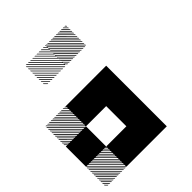

<svg xmlns="http://www.w3.org/2000/svg" viewBox="-227 -977 1120 1120"><g transform="rotate(-45 333.0 -417.0)"><path d="M167.5 -155.8 155.8 -167.5H161.7L167.5 -161.7ZM167.5 -141.7 141.7 -167.5H147.5L167.5 -147.5ZM167.5 -127.5 127.5 -167.5H133.3L167.5 -133.3ZM167.5 -113.3 113.3 -167.5H119.2L167.5 -119.2ZM167.5 -99.2 99.2 -167.5H105L167.5 -105ZM167.5 -85 85 -167.5H90.8L167.5 -90.8ZM167.5 -70.8 70.8 -167.5H76.7L167.5 -76.7ZM167.5 -56.7 56.7 -167.5H62.5L167.5 -62.5ZM167.5 -42.5 42.5 -167.5H48.3L167.5 -48.3ZM167.5 -28.3 28.3 -167.5H34.2L167.5 -34.2ZM167.5 -14.2 14.2 -167.5H20L167.5 -20ZM167.5 0 0 -167.5H5.8L167.5 -5.8ZM154.2 0.8 -0.8 -154.2V-160L160 0.8ZM140 0.8 -0.8 -140V-145.8L145.8 0.8ZM125.8 0.8 -0.8 -125.8V-131.7L131.7 0.8ZM111.7 0.8 -0.8 -111.7V-117.5L117.5 0.8ZM96.7 0.8 -0.8 -96.7V-103.3L103.3 0.8ZM83.3 0.8 -0.8 -83.3V-89.2L89.2 0.8ZM69.2 0.8 -0.8 -69.2V-75L75 0.8ZM55 0.8 -0.8 -55V-60.8L60.8 0.8ZM40.8 0.8 -0.8 -40.8V-46.7L46.7 0.8ZM26.7 0.8 -0.8 -26.7V-32.5L32.5 0.8ZM12.5 0.8 -0.8 -12.5V-18.3L18.3 0.8ZM167.5 -489.2 155.8 -500.8H161.7L167.5 -495ZM167.5 -475 141.7 -500.8H147.5L167.5 -480.8ZM167.5 -460.8 127.5 -500.8H133.3L167.5 -466.7ZM167.5 -446.7 113.3 -500.8H119.2L167.5 -452.5ZM167.5 -432.5 99.2 -500.8H105L167.5 -438.3ZM167.5 -418.3 85 -500.8H90.8L167.5 -424.2ZM167.5 -404.2 70.8 -500.8H76.7L167.5 -410ZM167.5 -390 56.7 -500.8H62.5L167.5 -395.8ZM167.5 -375.8 42.5 -500.8H48.3L167.5 -381.7ZM167.5 -361.7 28.3 -500.8H34.2L167.5 -367.5ZM167.5 -347.5 14.2 -500.8H20L167.5 -353.3ZM167.5 -333.3 0 -500.8H5.8L167.5 -339.2ZM154.2 -332.5 -0.8 -487.5V-493.3L160 -332.5ZM140 -332.5 -0.8 -473.3V-479.2L145.8 -332.5ZM125.8 -332.5 -0.8 -459.2V-465L131.7 -332.5ZM111.7 -332.5 -0.8 -445V-450.8L117.5 -332.5ZM96.7 -332.5 -0.8 -430V-436.7L103.3 -332.5ZM83.3 -332.5 -0.8 -416.7V-422.5L89.2 -332.5ZM69.2 -332.5 -0.8 -402.5V-408.3L75 -332.5ZM55 -332.5 -0.8 -388.3V-394.2L60.8 -332.5ZM40.8 -332.5 -0.8 -374.2V-380L46.7 -332.5ZM26.7 -332.5 -0.8 -360V-365.8L32.5 -332.5ZM12.5 -332.5 -0.8 -345.8V-351.7L18.3 -332.5ZM500.8 -822.5 489.2 -834.2H495L500.8 -828.3ZM500.8 -808.3 475 -834.2H480.8L500.8 -814.2ZM500.8 -794.2 460.8 -834.2H466.7L500.8 -800ZM500.8 -780 446.7 -834.2H452.5L500.8 -785.8ZM500.8 -765.8 432.5 -834.2H438.3L500.8 -771.7ZM500.8 -751.7 418.3 -834.2H424.2L500.8 -757.5ZM500.8 -737.5 404.2 -834.2H410L500.8 -743.3ZM500.8 -723.3 390 -834.2H395.8L500.8 -729.2ZM500.8 -709.2 375.8 -834.2H381.7L500.8 -715ZM500.8 -695 361.7 -834.2H367.5L500.8 -700.8ZM500.8 -680.8 347.5 -834.2H353.3L500.8 -686.7ZM500.8 -666.7 333.3 -834.2H339.2L500.8 -672.5ZM487.5 -665.8 332.5 -820.8V-826.7L493.3 -665.8ZM473.3 -665.8 332.5 -806.7V-812.5L479.2 -665.8ZM459.2 -665.8 332.5 -792.5V-798.3L465 -665.8ZM445 -665.8 332.5 -778.3V-784.2L450.8 -665.8ZM430 -665.8 332.5 -763.3V-770L436.7 -665.8ZM416.7 -665.8 332.5 -750V-755.8L422.5 -665.8ZM402.5 -665.8 332.5 -735.8V-741.7L408.3 -665.8ZM388.3 -665.8 332.5 -721.7V-727.5L394.2 -665.8ZM374.2 -665.8 332.5 -707.5V-713.3L380 -665.8ZM360 -665.8 332.5 -693.3V-699.2L365.8 -665.8ZM345.8 -665.8 332.5 -679.2V-685L351.7 -665.8ZM334.2 -829.2 329.2 -834.2H334.2ZM334.2 -811.7 311.7 -834.2H317.5L334.2 -817.5ZM334.2 -794.2 294.2 -834.2H300L334.2 -800ZM334.2 -776.7 276.7 -834.2H282.5L334.2 -782.5ZM334.2 -759.2 259.2 -834.2H264.2L334.2 -764.2ZM334.2 -741.7 241.7 -834.2H247.5L334.2 -747.5ZM334.2 -724.2 224.2 -834.2H230L334.2 -730ZM334.2 -706.7 206.7 -834.2H212.5L334.2 -712.5ZM334.2 -689.2 189.2 -834.2H195L334.2 -695ZM334.2 -671.7 171.7 -834.2H177.5L334.2 -677.5ZM322.5 -665.8 165.8 -822.5V-828.3L328.3 -665.8ZM305 -665.8 165.8 -805V-810.8L310.8 -665.8ZM287.5 -665.8 165.8 -787.5V-793.3L293.3 -665.8ZM270 -665.8 165.8 -770V-775.8L275.8 -665.8ZM252.5 -665.8 165.8 -752.5V-758.3L258.3 -665.8ZM235 -665.8 165.8 -735V-740.8L240.8 -665.8ZM217.5 -665.8 165.8 -717.5V-723.3L223.3 -665.8ZM200 -665.8 165.8 -700V-705.8L205.8 -665.8ZM182.5 -665.8 165.8 -682.5V-688.3L188.3 -665.8ZM334.2 -834.2H335L334.2 -835ZM333.3 -166.7H500V0H333.3ZM166.7 -166.7H500V0H166.7ZM333.3 -333.3H500V0H333.3ZM0 -333.3H166.7V-166.7H0ZM333.3 -500H500V-166.7H333.3ZM166.7 -500H500V-333.3H166.7Z"/></g></svg>

Font: 0xA000-Pixelated-Mono
Style: Pixelated-Mono
Weight: 400
Version: Version 0.1